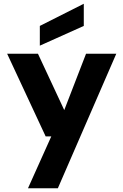

<svg xmlns="http://www.w3.org/2000/svg" viewBox="-20 -782 657 1022"><path d="M129 220 253 -56H223L18 -496H182L322 -196L438 -496H599L288 220ZM192 -539V-644L426 -762V-644Z"/></svg>

Font: DM Sans 24pt Black
Style: Regular
Weight: 900
Designer: Colophon Foundry, Jonny Pinhorn
Foundry: Colophon Foundry
Version: Version 4.004;gftools[0.9.30]